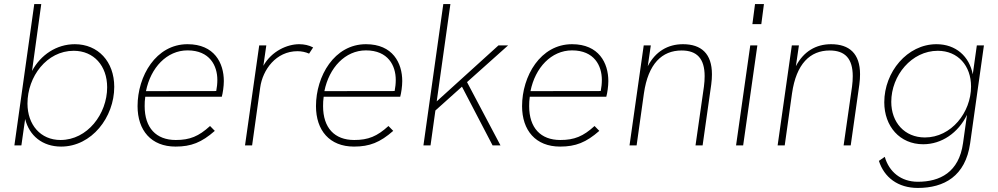

<svg xmlns="http://www.w3.org/2000/svg" viewBox="-20 -717 4924 947"><path d="M281.5 6C432.5 6 543.5 -139 543.5 -288.5C543.5 -413.5 463.5 -499 349 -499C259 -499 180.5 -446.5 138 -367L183.5 -697H149L51 0H85.5L104 -130C124.5 -47.5 189.5 6 281.5 6ZM115.5 -206.5C115.5 -339 210.5 -466.5 343.5 -466.5C443 -466.5 508.5 -392 508.5 -286.5C508.5 -155 411 -26.5 278.5 -26.5C180 -26.5 115.5 -101.5 115.5 -206.5Z M846 6C923 6 974.5 -14.5 1039.5 -71.5L1016 -95.5C960 -44.5 916.5 -26.5 847 -26.5C750 -26.5 693.5 -86.5 693.5 -193.5C693.5 -208.5 694 -223.5 696.5 -240H1074C1079 -258 1084 -291.5 1084 -317C1084 -406 1037.5 -499 905 -499C749 -499 658.5 -341.5 658.5 -193.5C658.5 -74 725.5 6 846 6ZM700 -267.5C723 -383 802.5 -468.5 905 -468.5C1015 -468.5 1052 -392.5 1052 -323C1052 -304 1050 -286.5 1046.5 -268Z M1188.5 0H1223.5L1263.5 -286C1275.5 -372.5 1341 -464.5 1447.5 -464.5C1467 -464.5 1488 -460 1504.5 -452.5L1524.5 -483C1503.5 -494 1480 -499 1455.5 -499C1397.5 -499 1320.5 -466 1279 -392.5L1293.5 -493H1258.5Z M1726 6C1803 6 1854.5 -14.5 1919.5 -71.5L1896 -95.5C1840 -44.5 1796.5 -26.5 1727 -26.5C1630 -26.5 1573.5 -86.5 1573.5 -193.5C1573.5 -208.5 1574 -223.5 1576.5 -240H1954C1959 -258 1964 -291.5 1964 -317C1964 -406 1917.5 -499 1785 -499C1629 -499 1538.5 -341.5 1538.5 -193.5C1538.5 -74 1605.5 6 1726 6ZM1580 -267.5C1603 -383 1682.5 -468.5 1785 -468.5C1895 -468.5 1932 -392.5 1932 -323C1932 -304 1930 -286.5 1926.5 -268Z M2409.5 0H2448.5L2283.5 -312L2486 -493H2438.5L2134 -217L2201.5 -697H2166.5L2068.5 0H2103.5L2127.5 -172L2258.5 -289.5Z M2742.5 6C2819.5 6 2871 -14.5 2936 -71.5L2912.5 -95.5C2856.5 -44.5 2813 -26.5 2743.5 -26.5C2646.5 -26.5 2590 -86.5 2590 -193.5C2590 -208.5 2590.5 -223.5 2593 -240H2970.5C2975.5 -258 2980.5 -291.5 2980.5 -317C2980.5 -406 2934 -499 2801.5 -499C2645.5 -499 2555 -341.5 2555 -193.5C2555 -74 2622 6 2742.5 6ZM2596.5 -267.5C2619.5 -383 2699 -468.5 2801.5 -468.5C2911.5 -468.5 2948.5 -392.5 2948.5 -323C2948.5 -304 2946.5 -286.5 2943 -268Z M3085 0H3120L3156 -256.5C3177 -402.5 3245 -468 3342 -468C3417 -468 3455.5 -428.5 3455.5 -341.5C3455.5 -325.5 3454.5 -308.5 3452 -290L3410.5 0H3445.5L3488 -300C3490.5 -318.5 3491.5 -335.5 3491.5 -350.5C3491.5 -452.5 3439 -499 3348.5 -499C3274.5 -499 3213 -463.5 3175 -390.5L3190 -493H3155Z M3610.5 0H3645.5L3715.5 -493H3680.5ZM3691 -598H3735L3748 -697H3704Z M3815.5 0H3850.5L3886.5 -256.5C3907.5 -402.5 3975.5 -468 4072.5 -468C4147.5 -468 4186 -428.5 4186 -341.5C4186 -325.5 4185 -308.5 4182.5 -290L4141 0H4176L4218.5 -300C4221 -318.5 4222 -335.5 4222 -350.5C4222 -452.5 4169.5 -499 4079 -499C4005 -499 3943.5 -463.5 3905.5 -390.5L3920.5 -493H3885.5Z M4507 210C4636.5 210 4742 152 4765 -10L4833 -493H4798L4778 -350.5C4761 -438.5 4695 -499 4599 -499C4454.5 -499 4341.5 -361.5 4341.5 -212.5C4341.5 -94 4418 -5.5 4533.5 -5.5C4624.5 -5.5 4706 -61.5 4749.5 -150.5L4730 -11.5C4710 133 4616 179.5 4507 179.5C4424 179.5 4365 130.5 4344 56.5L4315 76.5C4341 158 4409 210 4507 210ZM4376 -214.5C4376 -345 4476.5 -466.5 4605.5 -466.5C4705 -466.5 4769.5 -392.5 4769.5 -290.5C4769.5 -162.5 4672 -39 4542 -39C4441.5 -39 4376 -113.5 4376 -214.5Z"/></svg>

Font: HK Grotesk ExtraLight
Style: Italic
Weight: 200
Italic angle: -16°
Designer: Alfredo Marco Pradil
Foundry: Hanken Design Co.
Version: Version 3.001;FEAKit 1.0